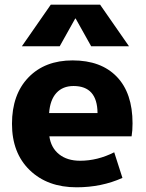

<svg xmlns="http://www.w3.org/2000/svg" viewBox="-20 -787 620 817"><path d="M300 -708 234 -590H73L196 -767H406L529 -590H368L302 -708ZM189 -306H395Q394 -421 293 -421Q247 -421 220 -391.5Q193 -362 189 -306ZM190 -207Q197 -158 231.5 -130.5Q266 -103 321 -103Q395 -103 466 -139L501 -30Q412 10 306 10Q182 10 106.5 -63Q31 -136 31 -260Q31 -385 101 -457.5Q171 -530 289 -530Q410 -530 477 -460.5Q544 -391 544 -262Q544 -231 540 -207Z"/></svg>

Font: M PLUS 1p ExtraBold
Style: Regular
Weight: 800
Version: Version 1.062